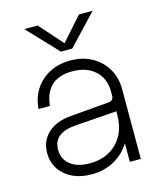

<svg xmlns="http://www.w3.org/2000/svg" viewBox="-108 -777 714 864"><g transform="rotate(-15 249.0 -345.0)"><path d="M273.5 -559.5H220.5L87.5 -700H150L246 -591.5L342.5 -700H406ZM443 -325V0H392V-86.5Q364.5 -41.5 318 -15.8Q271.5 10 212.5 10Q137 10 89.8 -30Q42.5 -70 42.5 -134Q42.5 -190.5 81.5 -226.5Q120.5 -262.5 188.5 -268L367.5 -283Q392 -285 392 -309V-326Q392 -388 352.8 -424.2Q313.5 -460.5 246.5 -460.5Q122.5 -460.5 109.5 -336H56.5Q60 -387.5 85.8 -426.8Q111.5 -466 154 -488Q196.5 -510 250.5 -510Q307 -510 350.2 -486.2Q393.5 -462.5 418.2 -420.8Q443 -379 443 -325ZM94 -136Q94 -91.5 127 -65.8Q160 -40 216.5 -40Q296 -40 344 -89Q392 -138 392 -219.5V-235.5L198.5 -221.5Q94 -214 94 -136Z"/></g></svg>

Font: Overused Grotesk Light
Style: Regular
Weight: 300
Version: Version 0.004